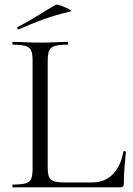

<svg xmlns="http://www.w3.org/2000/svg" viewBox="-20 -805 573 825"><path d="M185 -543V-85Q185 -58 191 -44Q197 -30 214.5 -25.5Q232 -21 265 -21H374Q432 -21 466 -57.5Q500 -94 510 -153Q510 -156 515.5 -155.5Q521 -155 521 -152Q518 -125 515 -86.5Q512 -48 512 -15Q512 0 497 0H35Q33 0 33 -6Q33 -12 35 -12Q71 -12 89.5 -17Q108 -22 114 -37Q120 -52 120 -81V-544Q120 -573 114 -587.5Q108 -602 89.5 -607.5Q71 -613 35 -613Q33 -613 33 -619Q33 -625 35 -625Q59 -625 89 -623.5Q119 -622 152 -622Q187 -622 217 -623.5Q247 -625 270 -625Q273 -625 273 -619Q273 -613 270 -613Q234 -613 215.5 -607.5Q197 -602 191 -587Q185 -572 185 -543ZM61 -679Q57 -677 55 -682.5Q53 -688 56 -689Q103 -713 141.5 -737.5Q180 -762 219 -784Q222 -787 235 -783Q248 -779 261.5 -773Q275 -767 282 -762Q289 -757 283 -756Q216 -740 164 -721Q112 -702 61 -679Z"/></svg>

Font: Cormorant Garamond Light
Style: Regular
Weight: 400
Version: Version 4.001